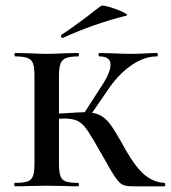

<svg xmlns="http://www.w3.org/2000/svg" viewBox="-20 -654 600 674"><path d="M339 -109Q304 -171 287.5 -195.5Q271 -220 253.5 -229Q236 -238 205 -238Q196 -238 162 -236L161 -254Q189 -256 199 -256Q261 -260 274 -260Q310 -260 330.5 -250Q351 -240 369 -215Q387 -190 421 -128Q458 -64 489 -39Q520 -14 557 -12Q560 -12 560 -6Q560 0 557 0H447Q422 0 410.5 -5.5Q399 -11 384.5 -32Q370 -53 339 -109ZM32 -12Q62 -12 76.5 -17Q91 -22 96 -36.5Q101 -51 101 -81V-387Q101 -417 96 -431Q91 -445 76.5 -450.5Q62 -456 33 -456Q31 -456 31 -462Q31 -468 33 -468L81 -467Q121 -465 143 -465Q169 -465 209 -467L255 -468Q257 -468 257 -462Q257 -456 255 -456Q226 -456 211.5 -450Q197 -444 192 -429.5Q187 -415 187 -385V-81Q187 -51 192 -36.5Q197 -22 211 -17Q225 -12 255 -12Q257 -12 257 -6Q257 0 255 0Q225 0 208 -1L143 -2L81 -1Q63 0 32 0Q30 0 30 -6Q30 -12 32 -12ZM269 -247 336 -351Q368 -399 368 -427Q368 -456 329 -456Q326 -456 326 -462Q326 -468 329 -468L370 -467Q410 -465 443 -465Q468 -465 500 -467L531 -468Q534 -468 534 -462Q534 -456 531 -456Q488 -456 444.5 -427Q401 -398 366 -349L291 -240ZM200 -521Q196 -521 194.5 -525.5Q193 -530 196 -532Q229 -553 290 -599Q304 -611 334 -633Q339 -637 366 -629Q393 -621 413 -611Q433 -601 423 -599Q305 -569 201 -521Z"/></svg>

Font: Cormorant SC SemiBold
Style: Regular
Weight: 600
Designer: Christian Thalmann (Catharsis Fonts)
Foundry: Catharsis Fonts
Version: Version 4.000